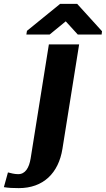

<svg xmlns="http://www.w3.org/2000/svg" viewBox="-102 -757 546 990"><path d="M34 -579H154L237 -647L299 -579H422L424 -596L296 -737H208L37 -598ZM-82 208C-57 212 -35 213 -5 213C121 213 200 136 220 10L306 -528H150L56 60C48 109 28 141 -8 141C-28 141 -45 136 -61 132Z"/></svg>

Font: Aerodynamic
Style: BdObl
Weight: 500
Designer: Google
Version: Version 2.000980; 2014